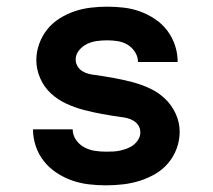

<svg xmlns="http://www.w3.org/2000/svg" viewBox="-20 -548 640 576"><path d="M298 8Q272 8 246.5 5Q221 2 196.5 -6.5Q172 -15 150 -29.5Q128 -44 112 -64Q96 -84 87.5 -109Q79 -134 79 -160H198Q198 -143 208 -128.5Q218 -114 233 -106Q248 -98 264.5 -95.5Q281 -93 298 -93Q309 -93 320 -93.5Q331 -94 341.5 -96.5Q352 -99 362.5 -103Q373 -107 381.5 -114Q390 -121 395.5 -130.5Q401 -140 401 -151Q401 -162 395.5 -171Q390 -180 381 -185.5Q372 -191 362 -193.5Q352 -196 342 -197Q314 -201 286.5 -206Q259 -211 232 -218Q205 -225 179 -237Q153 -249 132.5 -268Q112 -287 100.5 -313.5Q89 -340 89 -368Q89 -392 97.5 -416Q106 -440 121.5 -459.5Q137 -479 158.5 -492.5Q180 -506 203.5 -514Q227 -522 252 -525Q277 -528 302 -528Q327 -528 352 -525Q377 -522 400.5 -513.5Q424 -505 445.5 -490.5Q467 -476 482 -456Q497 -436 505 -412Q513 -388 513 -362H394Q394 -378 385 -392Q376 -406 362.5 -414Q349 -422 333.5 -424.5Q318 -427 302 -427Q286 -427 271 -425Q256 -423 242 -416.5Q228 -410 217.5 -397.5Q207 -385 207 -369Q207 -359 212.5 -349.5Q218 -340 227 -334.5Q236 -329 246 -326.5Q256 -324 266 -323Q294 -319 321.5 -314Q349 -309 376 -302Q403 -295 429 -283Q455 -271 475 -252Q495 -233 507 -207Q519 -181 519 -153Q519 -127 510 -102.5Q501 -78 484.5 -58.5Q468 -39 445.5 -26Q423 -13 399 -5.5Q375 2 349.5 5Q324 8 298 8Z"/></svg>

Font: Iosevka Custom Extended
Style: Bold
Weight: 700
Width: 7
Monospace: yes
Designer: Belleve Invis
Foundry: Belleve Invis
Version: Version 11.2.4; ttfautohint (v1.8.4)